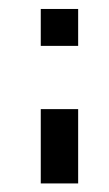

<svg xmlns="http://www.w3.org/2000/svg" viewBox="-20 -332 250 439"><path d="M73.2 87.4V-82.5H158.7V87.4ZM73.2 -227.1V-311.5H158.7V-227.1Z"/></svg>

Font: Proletarsk
Style: Regular
Weight: 400
Designer: Peter Wiegel, original typeface by Carl Albert Fahrenwaldt 1901
Foundry: Peter Wiegel
Version: Version 1.000 2010 initial release